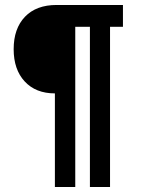

<svg xmlns="http://www.w3.org/2000/svg" viewBox="-20 -753 570 773"><path d="M201 0V-377Q124 -377 79.5 -425Q35 -473 35 -555Q35 -638 80.5 -685.5Q126 -733 208 -733H475V-645H423V0H342V-645H283V0Z"/></svg>

Font: Kreadon Light
Style: Bold
Weight: 600
Designer: Reiya WATANABE
Foundry: StudioGnu
Version: Version 1.003; ttfautohint (v1.8.4.7-5d5b);gftools[0.9.32]